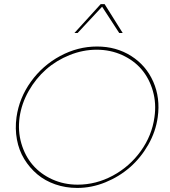

<svg xmlns="http://www.w3.org/2000/svg" viewBox="-20 -905 832 942"><path d="M61 -330.1Q74.2 -424.3 131.6 -504.2Q189 -584 275.4 -630.4Q361.8 -676.8 456.1 -676.8Q550.3 -676.8 623.5 -630.4Q696.8 -584 731.9 -504.2Q767.1 -424.3 753.9 -330.1Q744.1 -259.3 707.5 -195.1Q670.9 -130.9 617.9 -84.5Q564.9 -38.1 497.1 -10.5Q429.2 17.1 358.9 17.1Q301.8 17.1 251.2 -0.5Q200.7 -18.1 162.8 -50Q125 -82 98.9 -124.8Q72.8 -167.5 63 -220.5Q53.2 -273.4 61 -330.1ZM76.2 -330.1Q66.9 -262.7 84.7 -201.4Q102.5 -140.1 140.6 -95.7Q178.7 -51.3 236.3 -25.1Q293.9 1 360.8 1Q451.2 1 533.4 -43.2Q615.7 -87.4 670.7 -163.8Q725.6 -240.2 737.8 -330.1Q747.6 -397.5 730 -458.7Q712.4 -520 674.6 -564.5Q636.7 -608.9 579.1 -635Q521.5 -661.1 454.1 -661.1Q387.2 -661.1 322 -635Q256.8 -608.9 206.3 -564.5Q155.8 -520 120.8 -458.7Q85.9 -397.5 76.2 -330.1ZM345.2 -743.2 474.1 -884.8H493.2L582 -743.2H564.9L481 -872.1L360.8 -743.2Z"/></svg>

Font: Human Sans Thin
Style: Italic
Weight: 100
Italic angle: -8°
Designer: Tim Radville
Foundry: Continuum
Version: Version 1.000;FEAKit 1.0